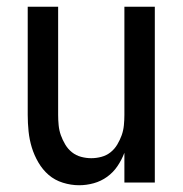

<svg xmlns="http://www.w3.org/2000/svg" viewBox="-20 -540 540 568"><path d="M214 8Q190 8 166 0.5Q142 -7 124 -22.5Q106 -38 93.5 -59.5Q81 -81 74 -104Q67 -127 64.5 -151.5Q62 -176 62 -200V-520H152V-200Q152 -185 153.5 -169.5Q155 -154 160 -140Q165 -126 173 -112.5Q181 -99 193 -89.5Q205 -80 220 -76Q235 -72 250 -72Q265 -72 280 -76Q295 -80 307 -89.5Q319 -99 327 -112.5Q335 -126 340 -140Q345 -154 346.5 -169.5Q348 -185 348 -200V-520H438V0H348V-88Q340 -67 327.5 -48.5Q315 -30 297 -17Q279 -4 257.5 2Q236 8 214 8Z"/></svg>

Font: Iosevka Curly Medium
Style: Regular
Weight: 500
Monospace: yes
Designer: Belleve Invis
Foundry: Belleve Invis
Version: Version 22.1.2; ttfautohint (v1.8.4)